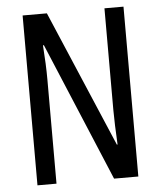

<svg xmlns="http://www.w3.org/2000/svg" viewBox="-52 -759 672 804"><g transform="rotate(-5 284.5 -357.0)"><path d="M497 0V-714H417V-286C417 -248 419 -200 422 -141H419L175 -714H73V0H153V-438C153 -479 151 -527 147 -582H151L395 0Z"/></g></svg>

Font: Noto Sans Gurmukhi UI ExtraCondensed
Style: Regular
Weight: 400
Width: 2
Designer: Jelle Bosma - Monotype Design Team
Foundry: Monotype Imaging Inc.
Version: Version 2.004